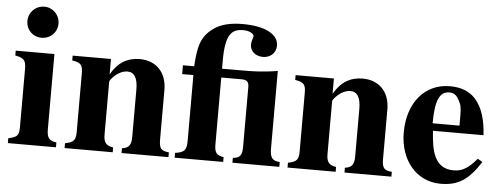

<svg xmlns="http://www.w3.org/2000/svg" viewBox="-48 -815 2486 954"><g transform="rotate(5 1195.0 -338.5)"><path d="M215 -613C215 -656 181 -691 139 -691C94 -691 60 -657 60 -613C60 -569 93 -536 137 -536C181 -536 215 -569 215 -613ZM256 0V-24C221 -29 208 -42 208 -85V-461H15V-437C59 -428 69 -418 69 -373V-88C69 -42 62 -35 16 -24V0Z M817 0V-24C778 -27 768 -39 768 -84V-331C768 -418 715 -473 633 -473C573 -473 525 -446 491 -386H490V-461H299V-437C343 -430 352 -419 352 -376V-87C352 -45 344 -33 299 -24V0H539V-24C502 -29 491 -47 491 -84V-348C491 -352 498 -362 508 -372C530 -394 554 -406 578 -406C612 -406 629 -377 629 -321V-84C629 -44 617 -28 583 -24V0Z M1370 0V-24C1334 -26 1321 -41 1321 -86V-474C1244 -461 1183 -461 1148 -461H1044V-501C1044 -631 1074 -661 1132 -661C1162 -661 1186 -649 1186 -634C1186 -634 1185 -630 1184 -627C1180 -616 1177 -604 1177 -592C1177 -561 1203 -537 1241 -537C1279 -537 1306 -563 1306 -599C1306 -656 1238 -691 1128 -691C1066 -691 1017 -679 982 -653C923 -610 911 -559 905 -461H849V-417H905V-89C905 -44 895 -30 848 -24V0H1090V-24C1054 -29 1044 -43 1044 -84V-417H1145C1173 -417 1182 -407 1182 -381V-84C1182 -42 1173 -28 1136 -24V0Z M1929 0V-24C1890 -27 1880 -39 1880 -84V-331C1880 -418 1827 -473 1745 -473C1685 -473 1637 -446 1603 -386H1602V-461H1411V-437C1455 -430 1464 -419 1464 -376V-87C1464 -45 1456 -33 1411 -24V0H1651V-24C1614 -29 1603 -47 1603 -84V-348C1603 -352 1610 -362 1620 -372C1642 -394 1666 -406 1690 -406C1724 -406 1741 -377 1741 -321V-84C1741 -44 1729 -28 1695 -24V0Z M2349 -126C2308 -77 2277 -58 2234 -58C2136 -58 2121 -150 2115 -245H2367C2363 -319 2345 -382 2308 -423C2279 -455 2238 -473 2180 -473C2055 -473 1971 -373 1971 -224C1971 -87 2054 14 2175 14C2260 14 2313 -17 2373 -112ZM2244 -282H2110C2110 -402 2134 -442 2180 -442C2209 -442 2221 -425 2235 -395C2244 -376 2244 -355 2244 -303Z"/></g></svg>

Font: XITS
Style: Bold
Weight: 700
Designer: MicroPress Inc., with final additions and corrections provided by Coen Hoffman, Elsevier (retired)
Version: Version 1.107